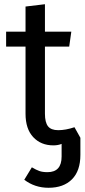

<svg xmlns="http://www.w3.org/2000/svg" viewBox="-20 -677 401 910"><path d="M361 -24V57Q361 133 321 173Q281 213 210 213Q145 213 95 175L131 116Q151 128 166.5 133.5Q182 139 205 139Q272 139 272 65V5Q255 12 233 12Q174 12 137.5 -27Q101 -66 101 -138V-456H9V-527H101V-646L193 -657V-527H318L308 -456H193V-138Q193 -97 207.5 -78.5Q222 -60 256 -60Q291 -60 333 -74Z"/></svg>

Font: Fira Sans
Style: Regular
Weight: 400
Designer: bBox Type GmbH & Carrois Corporate GbR & Edenspiekermann AG
Foundry: bBox Type GmbH & Carrois Corporate GbR & Edenspiekermann AG
Version: Version 4.301